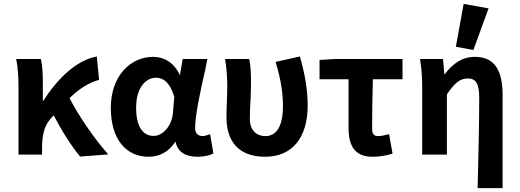

<svg xmlns="http://www.w3.org/2000/svg" viewBox="-20 -794 2669 986"><path d="M63 -491C74 -437 75 -382 75 -345V0H196V-34C196 -99 207 -145 237 -181C244 -188 250 -196 256 -202C298 -120 347 -44 389 7L391 10L536 -1C464 -82 384 -199 337 -290C388 -340 438 -370 489 -384L477 -504C368 -483 273 -387 200 -273V-369C200 -413 198 -458 190 -491Z M743 11C800 11 848 -15 881 -67C893 -12 933 11 995 11C1029 11 1057 4 1076 -6L1059 -105C1044 -100 1030 -95 1021 -95C1000 -95 982 -108 982 -134C982 -202 1009 -327 1034 -436L1045 -491H918L904 -408C872 -476 820 -502 766 -502C652 -502 549 -406 549 -240C549 -81 626 11 743 11ZM781 -395C819 -395 853 -370 875 -297L868 -214C863 -149 817 -96 769 -96C713 -96 679 -145 679 -241C679 -345 730 -395 781 -395Z M1147 -345C1147 -320 1146 -294 1145 -269C1144 -244 1143 -218 1143 -192C1143 -65 1208 11 1342 11C1478 11 1560 -84 1560 -252C1560 -334 1545 -419 1520 -504L1395 -476C1424 -383 1433 -313 1433 -247C1433 -142 1397 -95 1343 -95C1300 -95 1263 -122 1263 -184C1263 -217 1265 -254 1267 -289C1268 -319 1269 -348 1269 -369C1269 -412 1268 -452 1260 -491H1136C1146 -432 1147 -382 1147 -345Z M1621 -387H1770V-138C1770 -45 1801 11 1894 11C1931 11 1967 4 1996 -5L1978 -105C1955 -99 1937 -95 1921 -95C1902 -95 1891 -105 1891 -132C1891 -204 1892 -296 1895 -387H2047V-491H1699L1621 -486Z M2137 -491C2147 -432 2148 -382 2148 -345V0H2275V-309C2315 -369 2343 -391 2382 -391C2425 -391 2441 -364 2441 -291C2441 -169 2437 12 2433 164V172H2561V-306C2561 -431 2521 -502 2419 -502C2353 -502 2306 -468 2262 -411L2255 -491ZM2411 -537 2489 -751 2361 -774 2321 -554Z"/></svg>

Font: Source Sans Pro SemBd
Style: Regular
Weight: 700
Designer: Paul D. Hunt
Foundry: Adobe Systems Incorporated
Version: Version 2.020;PS 2.0;hotconv 1.0.86;makeotf.lib2.5.63406